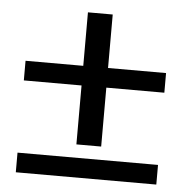

<svg xmlns="http://www.w3.org/2000/svg" viewBox="-44 -542 610 633"><g transform="rotate(5 260.5 -226.0)"><path d="M31 -18V47H496V-18ZM31 -257H222V-62H304V-257H496V-322H304V-499H222V-322H31Z"/></g></svg>

Font: Charger Sport
Style: DfBdExt
Weight: 400
Designer: Jasper
Foundry: Cannot Into Space Fonts
Version: Version 1.1